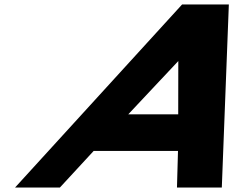

<svg xmlns="http://www.w3.org/2000/svg" viewBox="-20 -845 1067 865"><path d="M1011 -825H800.5L47.7 0H249.7L402 -165H781.9L777.3 0H979.3ZM782.9 -330H557.9L783.3 -570Z"/></svg>

Font: Hussar
Style: BdSuprExtOblFive
Weight: 700
Foundry: Cannot Into Space Fonts
Version: Version 2.00